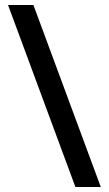

<svg xmlns="http://www.w3.org/2000/svg" viewBox="-20 -739 432 764"><path d="M113 -719 381 5H280L12 -719Z"/></svg>

Font: Noto Sans ExtraCondensed SemiBold
Style: Regular
Weight: 600
Width: 2
Designer: Monotype Design Team
Foundry: Monotype Imaging Inc.
Version: Version 2.013; ttfautohint (v1.8.4.7-5d5b)